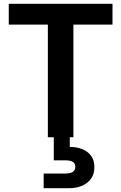

<svg xmlns="http://www.w3.org/2000/svg" viewBox="-20 -720 636 1007"><path d="M231 0V-591H26V-700H570V-591H365V0ZM209 267V190H324Q349 190 362 181.5Q375 173 375 155Q375 137 362 129Q349 121 324 121H262V-4H346V51Q379 50 408.5 61Q438 72 456.5 95.5Q475 119 475 157Q475 194 456.5 218.5Q438 243 408.5 255Q379 267 344 267Z"/></svg>

Font: DM Sans 20pt
Style: Bold
Weight: 700
Version: Version 4.004;gftools[0.9.30]